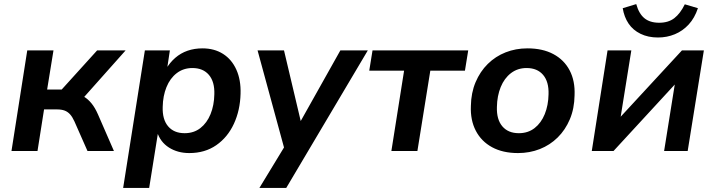

<svg xmlns="http://www.w3.org/2000/svg" viewBox="-20 -737 3490 937"><path d="M36 0 113 -491H241L210 -300H281L454 -491H593L374 -245L344 -279Q370 -277 390 -265Q410 -253 427 -232Q444 -211 458 -179L536 0H407L343 -145Q333 -167 321.5 -179.5Q310 -192 295 -197.5Q280 -203 259 -203H195L163 0Z M581 180 687 -491H809L795 -398H789Q808 -431 835 -454.5Q862 -478 895.5 -489.5Q929 -501 968 -501Q1026 -501 1068.5 -474Q1111 -447 1133.5 -397Q1156 -347 1154 -280Q1152 -199 1121.5 -133Q1091 -67 1035.5 -28.5Q980 10 904 10Q847 10 804.5 -17Q762 -44 746 -95H752L708 180ZM881 -87Q926 -87 958 -112Q990 -137 1007.5 -180Q1025 -223 1026 -277Q1028 -338 999.5 -371.5Q971 -405 919 -405Q875 -405 842.5 -380Q810 -355 792.5 -312Q775 -269 774 -215Q772 -154 800.5 -120.5Q829 -87 881 -87Z M1246 180 1381 -42 1374 12 1237 -491H1366L1455 -115H1430L1641 -491H1775L1377 180Z M1890 0 1952 -392H1782L1798 -491H2265L2249 -392H2080L2017 0Z M2508 10Q2434 10 2381.5 -18.5Q2329 -47 2302 -99Q2275 -151 2278 -220Q2279 -284 2301 -336Q2323 -388 2360.5 -425Q2398 -462 2447.5 -481.5Q2497 -501 2554 -501Q2628 -501 2680.5 -473Q2733 -445 2760 -393.5Q2787 -342 2784 -272Q2783 -207 2761 -155Q2739 -103 2701.5 -66Q2664 -29 2614.5 -9.5Q2565 10 2508 10ZM2512 -87Q2557 -87 2589 -112Q2621 -137 2638.5 -180Q2656 -223 2657 -277Q2659 -338 2630.5 -371.5Q2602 -405 2550 -405Q2506 -405 2473.5 -380Q2441 -355 2423.5 -312Q2406 -269 2405 -215Q2403 -154 2431.5 -120.5Q2460 -87 2512 -87Z M2868 0 2945 -491H3061L3004 -136H2980L3308 -491H3415L3336 0H3221L3278 -356H3302L2974 0ZM3191 -554Q3143 -554 3106 -572Q3069 -590 3047.5 -622Q3026 -654 3019 -697L3085 -717Q3098 -670 3125 -648Q3152 -626 3197 -626Q3242 -626 3271 -648.5Q3300 -671 3322 -716L3386 -697Q3370 -649 3341 -617.5Q3312 -586 3273.5 -570Q3235 -554 3191 -554Z"/></svg>

Font: Nunito Sans 11pt
Style: Bold Italic
Weight: 700
Italic angle: -9°
Version: Version 3.101;gftools[0.9.27]